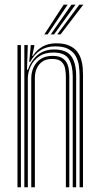

<svg xmlns="http://www.w3.org/2000/svg" viewBox="-20 -790 421 810"><path d="M315.8 0V-470.3Q315.8 -490 313 -511.6Q310.1 -533.2 300.2 -552Q290.2 -570.7 269.5 -582.6Q248.8 -594.4 212.9 -594.4Q176.4 -594.4 150.1 -577.5Q123.9 -560.6 107.5 -528.8H103.4L109.9 -600H124.5L124.6 -593.8L115.9 -554.2H118.6Q134.6 -579.3 159.1 -593.3Q183.6 -607.3 216.9 -607.3Q250.1 -607.3 271.4 -597.9Q292.7 -588.5 304.8 -573.1Q316.8 -557.7 322.2 -539.6Q327.7 -521.6 329 -504Q330.2 -486.5 330.2 -472.8V0ZM53.7 0V-600H68.2V0ZM111.9 0V-460.1Q111.9 -484.6 121.7 -506Q131.4 -527.5 151.3 -540.9Q171.3 -554.3 201.6 -554.3Q225.9 -554.3 240.2 -546.3Q254.5 -538.3 261.3 -525.3Q268.2 -512.2 270.3 -496.5Q272.4 -480.9 272.4 -465.5V0H257.9V-464.7Q257.9 -481.8 254.9 -499.5Q252 -517.2 239.7 -529.3Q227.4 -541.3 199.7 -541.3Q175 -541.3 158.9 -530.3Q142.8 -519.2 134.9 -501Q127.1 -482.8 127.1 -461.2V0ZM82.7 0V-600H97.2L93.9 -495.8H97.7Q110.8 -534.6 139 -558.1Q167.2 -581.6 209.2 -581.3Q260.7 -580.9 281 -552.3Q301.3 -523.7 301.3 -469.5V0H286.8V-467.9Q286.8 -514.9 269.8 -541.6Q252.7 -568.4 204.6 -568.4Q168.5 -568.4 144.7 -551.7Q120.8 -535.1 109.1 -509.8Q97.4 -484.6 97.4 -459V0ZM167.1 -645 248.5 -770.2H265.4L181 -645ZM221.5 -645 314.5 -770.2H331.4L235.6 -645ZM194.2 -645 281.5 -770.2H298.4L208.2 -645Z"/></svg>

Font: Big Shoulders Inline Display SC Thin
Style: Regular
Weight: 100
Designer: Patric King
Foundry: XO Type Co
Version: Version 2.002